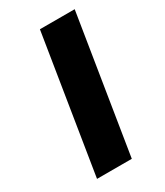

<svg xmlns="http://www.w3.org/2000/svg" viewBox="-178 -780 737 856"><g transform="rotate(-30 190.5 -352.5)"><path d="M61 0 174 -705H353L240 0Z"/></g></svg>

Font: Nunito Sans 7pt Expanded ExtraBold
Style: Italic
Weight: 800
Width: 7
Italic angle: -9°
Designer: Vernon Adams
Foundry: Vernon Adams
Version: Version 3.101;gftools[0.9.27]